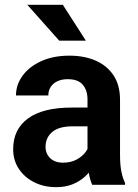

<svg xmlns="http://www.w3.org/2000/svg" viewBox="-20 -770 576 800"><path d="M344.6 -115.8V-355.3Q344.6 -393.9 324.8 -417Q304.9 -440.1 262.3 -440.1Q237.5 -440.1 219.3 -431.6Q201.2 -423.1 191.3 -407.9Q181.4 -392.7 181.4 -372.2H46.6Q46.6 -417 74.1 -454.6Q101.6 -492.3 151.8 -515.2Q202 -538.1 269.7 -538.1Q330.6 -538.1 378 -517.7Q425.4 -497.3 452.7 -456.5Q480.1 -415.7 480.1 -354.3V-126.1Q480.1 -84.5 485.4 -56.6Q490.8 -28.7 501 -8.1V0H364.3Q354.5 -20.9 349.6 -52.6Q344.6 -84.3 344.6 -115.8ZM362.9 -321.8 363.9 -243.7H283.7Q225.1 -243.7 197.5 -219.9Q169.8 -196.2 169.8 -158.3Q169.8 -129.8 189.2 -111Q208.6 -92.2 242.5 -92.2Q275.5 -92.2 299.8 -105.5Q324 -118.8 337.7 -138.1Q351.4 -157.3 352 -174.8L389.1 -117Q381.8 -97.1 368.3 -75.1Q354.8 -53.1 333.7 -33.9Q312.7 -14.7 283.1 -2.5Q253.5 9.8 213.8 9.8Q163 9.8 122.4 -10.6Q81.8 -31.1 58.3 -66.7Q34.8 -102.4 34.8 -148.1Q34.8 -231.1 96.6 -276.4Q158.4 -321.8 278.4 -321.8ZM241.8 -750 337.8 -600.6H226.8L93.8 -750Z"/></svg>

Font: Vazirmatn
Style: Regular
Weight: 400
Designer: Saber Rastikerdar
Foundry: Saber Rastikerdar
Version: Version 33.003;September 2, 2022;FontCreator 14.0.0.2862 64-